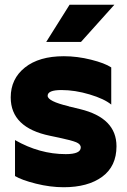

<svg xmlns="http://www.w3.org/2000/svg" viewBox="-20 -776 534 806"><path d="M316 -318Q469 -281 469 -162Q469 -78 409 -34Q349 10 247 10Q191 10 131 -5Q71 -20 43 -37V-188Q146 -129 256 -129Q319 -129 319 -157Q319 -171 299.5 -179Q280 -187 228 -198L190 -206Q25 -240 25 -367Q25 -445 84.5 -492.5Q144 -540 248 -540Q304 -540 362 -525.5Q420 -511 447 -493V-337Q418 -361 356.5 -379.5Q295 -398 238 -398Q180 -398 180 -374Q180 -351 268 -330Q270 -329 271.5 -328.5Q273 -328 275 -328ZM272 -756H460L320 -600H174Z"/></svg>

Font: Roundo
Style: Bold
Weight: 700
Designer: Namrata Goyal (Gurmukhi), Shiva Nallaperumal (Latin)
Foundry: Indian Type Foundry
Version: Version 1.000;PS 1.0;hotconv 1.0.88;makeotf.lib2.5.647800